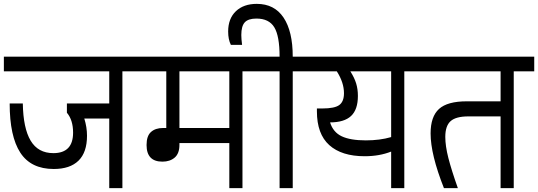

<svg xmlns="http://www.w3.org/2000/svg" viewBox="-30 -973 2783 993"><path d="M709 -604H603V0H535V-360H406Q420 -315 420 -271Q420 -185 376 -142Q332 -99 248 -99Q130 -99 75 -183.5Q20 -268 20 -438H88Q90 -310 128.5 -245.5Q167 -181 246 -181Q348 -181 348 -287Q348 -352 316 -390V-438H535V-604H-10V-680H709Z M1330 -604H1224V0H1156V-233H898V-224Q898 -179 873.5 -158Q849 -137 810 -137Q728 -137 728 -223Q728 -270 751 -290.5Q774 -311 813 -311H830V-604H689V-680H1330ZM1156 -604H898V-311H1156Z M1590 -604H1484V0H1416V-604H1310V-680H1416Q1416 -787 1388.5 -832Q1361 -877 1296 -877Q1254 -877 1236 -857.5Q1218 -838 1218 -792Q1218 -772 1222 -741H1164Q1150 -769 1150 -810Q1150 -877 1190 -915Q1230 -953 1298 -953Q1389 -953 1436.5 -882Q1484 -811 1484 -680H1590Z M2167 -604H2061V0H1993V-189Q1932 -165 1856 -165Q1737 -165 1673 -222.5Q1609 -280 1609 -397V-412H1637Q1701 -412 1725 -430Q1749 -448 1749 -491Q1749 -546 1712 -604H1570V-680H2167ZM1993 -604H1782Q1803 -571 1812 -541.5Q1821 -512 1821 -477Q1821 -406 1785.5 -373Q1750 -340 1677 -340Q1693 -289 1737.5 -268Q1782 -247 1862 -247Q1935 -247 1993 -264Z M2733 -604H2627V0H2559V-371H2392Q2328 -371 2300.5 -346.5Q2273 -322 2273 -265Q2273 -218 2289 -155.5Q2305 -93 2338 0H2266Q2197 -174 2197 -283Q2197 -370 2240.5 -409.5Q2284 -449 2384 -449H2559V-604H2147V-680H2733Z"/></svg>

Font: Rhodium Libre
Style: Regular
Weight: 400
Designer: James Puckett
Foundry: Dunwich Type Founders
Version: Version 1.001; ttfautohint (v1.3)